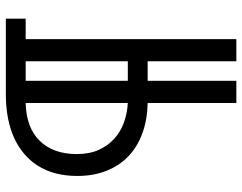

<svg xmlns="http://www.w3.org/2000/svg" viewBox="-106 -644 830 658"><g transform="rotate(-90 309.0 -315.0)"><path d="M35 -465Q35 -581 109 -645.5Q183 -710 317 -710H574V-642H504V80H428V-224H361V80H285V-224Q228 -225 181.5 -242Q135 -259 102.5 -290Q70 -321 52.5 -365.5Q35 -410 35 -465ZM110 -467Q110 -424 124 -392.5Q138 -361 162 -339Q186 -317 217.5 -305.5Q249 -294 285 -292V-642Q200 -640 155 -593.5Q110 -547 110 -467ZM428 -642H361V-292H428Z"/></g></svg>

Font: Rising Sun
Style: Regular
Weight: 400
Designer: Matt McInerney, Pablo Impallari, Rodrigo Fuenzalida (Raleway font), Stephen Hutchings (Greek), Cristiano Sobral (main ch
Foundry: The Rising Sun Project Authors
Version: Version 4.327; ttfautohint (v1.8.4.7-5d5b-dirty)